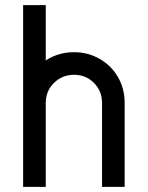

<svg xmlns="http://www.w3.org/2000/svg" viewBox="-20 -726 575 747"><path d="M158 -706V-491Q208 -523 268 -523Q322 -523 367.5 -497Q413 -471 439 -426Q465 -381 465 -326V1H377V-325Q377 -372 345.5 -403.5Q314 -435 268 -435Q222 -435 190 -403.5Q158 -372 158 -325V1H70V-706Z"/></svg>

Font: Lineal
Style: Regular
Weight: 400
Designer: Created by Frank Adebiaye with contributions from Anton Moglia & Ariel Martín Pérez
Created by Frank ADEBIAYE with FontF
Foundry: Velvetyne Type Foundry
Version: Version 2.000